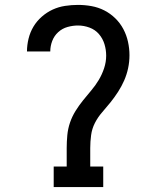

<svg xmlns="http://www.w3.org/2000/svg" viewBox="-20 -763 640 783"><path d="M199 0V-84H252V-159Q252 -185 254.5 -211.5Q257 -238 265.5 -263Q274 -288 288 -310.5Q302 -333 318.5 -353.5Q335 -374 352 -394Q369 -414 382.5 -436.5Q396 -459 404.5 -484.5Q413 -510 413 -536Q413 -560 406 -583Q399 -606 383.5 -624Q368 -642 345 -650.5Q322 -659 298 -659Q277 -659 255.5 -653Q234 -647 217.5 -632Q201 -617 193 -596Q185 -575 185 -553Q185 -553 185 -553Q185 -553 185 -553Q185 -553 185 -553Q185 -553 185 -553H90Q90 -553 90 -553Q90 -553 90 -553Q90 -579 96.5 -605.5Q103 -632 116.5 -654.5Q130 -677 150.5 -695Q171 -713 195 -724Q219 -735 245.5 -739Q272 -743 298 -743Q326 -743 353.5 -738Q381 -733 405.5 -720.5Q430 -708 450 -688.5Q470 -669 483 -644.5Q496 -620 502 -592.5Q508 -565 508 -538Q508 -511 502.5 -485Q497 -459 486.5 -435Q476 -411 461.5 -388.5Q447 -366 430.5 -345.5Q414 -325 396.5 -305Q379 -285 367 -261.5Q355 -238 351.5 -211.5Q348 -185 348 -159V-84H401V0Z"/></svg>

Font: Iosevka Slab Medium Extended
Style: Regular
Weight: 500
Width: 7
Monospace: yes
Designer: Belleve Invis
Foundry: Belleve Invis
Version: Version 11.1.1; ttfautohint (v1.8.3)